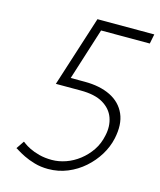

<svg xmlns="http://www.w3.org/2000/svg" viewBox="-108 -778 722 868"><g transform="rotate(15 253.0 -344.0)"><path d="M192 -412 269 -655H497L506 -700H240L134 -369H250Q317 -369 355.5 -346Q394 -323 407.5 -285Q421 -247 411 -202Q403 -162 382 -131Q361 -100 332 -77.5Q303 -55 270 -43.5Q237 -32 205 -32Q172 -32 145.5 -39Q119 -46 100 -55.5Q81 -65 71.5 -72.5Q62 -80 62 -79L37 -42Q37 -43 49.5 -35Q62 -27 84 -16Q106 -5 135.5 3.5Q165 12 199 12Q247 12 289.5 -5.5Q332 -23 366 -53Q400 -83 423 -120.5Q446 -158 455 -199Q470 -268 449 -315.5Q428 -363 378.5 -387.5Q329 -412 258 -412Z"/></g></svg>

Font: Advent Pro Light
Style: Italic
Weight: 300
Italic angle: -12°
Version: Version 3.000